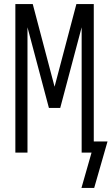

<svg xmlns="http://www.w3.org/2000/svg" viewBox="-20 -755 552 950"><path d="M446 175H383L433 0H384V-620L278 -221H222L116 -620V0H56V-735H142L250 -326L358 -735H444V-55H512Z"/></svg>

Font: Iosevka Curly Light
Style: Regular
Weight: 300
Monospace: yes
Designer: Belleve Invis
Foundry: Belleve Invis
Version: Version 22.1.2; ttfautohint (v1.8.4)